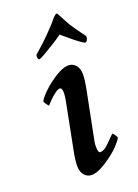

<svg xmlns="http://www.w3.org/2000/svg" viewBox="-127 -696 546 758"><g transform="rotate(-20 145.5 -317.0)"><path d="M184.6 -431.6Q202.1 -431.6 214.4 -417.5Q226.6 -403.3 226.6 -378.9Q226.6 -366.2 224.6 -351.1Q222.7 -335.9 218.8 -316.4L178.7 -114.3Q177.7 -110.4 177.2 -104.5Q176.8 -98.6 176.8 -90.8Q176.8 -66.4 186.5 -66.4Q202.1 -66.4 220.7 -85Q239.3 -103.5 254.9 -119.1Q256.8 -119.1 263.7 -109.9Q270.5 -100.6 270.5 -96.7Q264.6 -85 248 -67.4Q231.4 -49.8 209 -33.2Q186.5 -16.6 164.1 -4.9Q141.6 6.8 124 6.8Q105.5 6.8 93.3 -7.3Q81.1 -21.5 81.1 -46.9Q81.1 -57.6 83 -73.2Q85 -88.9 88.9 -108.4L127 -302.7Q128.9 -313.5 129.9 -321.3Q130.9 -329.1 130.9 -334Q130.9 -357.4 121.1 -357.4Q113.3 -357.4 101.1 -348.6Q88.9 -339.8 77.1 -328.1Q65.4 -316.4 58.6 -308.6Q56.6 -308.6 49.8 -318.4Q43 -328.1 43 -332Q48.8 -343.8 64.9 -360.4Q81.1 -377 102.1 -393.1Q123 -409.2 145 -420.4Q167 -431.6 184.6 -431.6ZM85 -493.2Q81.1 -493.2 79.6 -501Q78.1 -508.8 80.1 -513.7Q84 -517.6 102.1 -533.2Q120.1 -548.8 147.5 -576.2Q163.1 -591.8 175.3 -605.5Q187.5 -619.1 196.3 -629.9Q206.1 -639.6 210 -639.6Q213.9 -639.6 217.8 -629.9Q225.6 -614.3 232.4 -602.5Q239.3 -590.8 243.2 -583Q261.7 -553.7 275.9 -535.6Q290 -517.6 291 -513.7Q287.1 -493.2 278.3 -493.2Q274.4 -493.2 258.8 -504.4Q243.2 -515.6 225.1 -530.8Q207 -545.9 193.4 -557.6Q177.7 -545.9 153.3 -530.8Q128.9 -515.6 109.4 -504.4Q89.8 -493.2 85 -493.2Z"/></g></svg>

Font: Crimson Text SemiBold
Style: Italic
Weight: 600
Italic angle: -11°
Designer: Sebastian Kosch
Foundry: Sebastian Kosch
Version: Version 1.100; ttfautohint (v1.8.4)